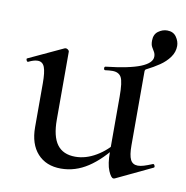

<svg xmlns="http://www.w3.org/2000/svg" viewBox="-65 -577 631 650"><g transform="rotate(10 250.5 -251.5)"><path d="M371 10Q369 11 366 11Q358 11 348.5 -11.5Q339 -34 339 -76V-265Q339 -316 330.5 -331.5Q322 -347 300 -347Q295 -347 288.5 -346.5Q282 -346 275 -345Q271 -345 270.5 -350.5Q270 -356 274 -357Q355 -366 393 -381.5Q431 -397 431 -419Q431 -428 427 -435Q423 -442 418.5 -449.5Q414 -457 414 -471Q414 -493 428.5 -503.5Q443 -514 459 -514Q480 -514 490.5 -499Q501 -484 501 -468Q501 -447 488 -429Q475 -411 455 -397.5Q435 -384 413 -373Q407 -371 407 -364V-110Q407 -76 414.5 -61Q422 -46 440 -46Q449 -46 460.5 -49.5Q472 -53 489 -60Q493 -62 495.5 -56.5Q498 -51 495 -49ZM143 -385V-152Q143 -94 163.5 -66.5Q184 -39 226 -39Q262 -39 297.5 -60Q333 -81 358 -115L363 -104Q321 -48 277.5 -19.5Q234 9 185 9Q134 9 104.5 -23.5Q75 -56 75 -114V-265Q75 -303 68.5 -320Q62 -337 45 -337Q32 -337 14 -328Q10 -326 7.5 -332Q5 -338 9 -339L127 -394Q129 -395 131 -395Q135 -395 139 -392Q143 -389 143 -385Z"/></g></svg>

Font: Cormorant Medium
Style: Regular
Weight: 500
Designer: Christian Thalmann (Catharsis Fonts)
Foundry: Catharsis Fonts
Version: Version 4.000